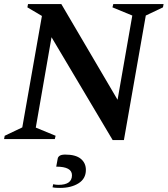

<svg xmlns="http://www.w3.org/2000/svg" viewBox="-25 -680 820 939"><path d="M-5 0 -2 -16 84 -57 180 -602 109 -644 112 -660H275L550 -192L622 -604L525 -644L529 -660H775L772 -644L688 -604L581 5H526L227 -498L150 -56L247 -16L243 0ZM269 239Q260 239 250 238.5Q240 238 232 236L235 221Q248 224 261 224Q327 224 327 177Q327 135 250 135L257 97Q258 88 266.5 82Q275 76 294 76Q345 76 370 96.5Q395 117 395 151Q395 194 359 216.5Q323 239 269 239Z"/></svg>

Font: Spectral SemiBold
Style: Italic
Weight: 600
Italic angle: -10°
Designer: Jean-Baptiste Levee
Foundry: Production Type
Version: Version 2.001